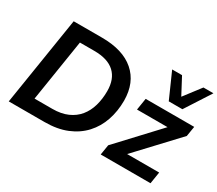

<svg xmlns="http://www.w3.org/2000/svg" viewBox="-134 -1043 1505 1329"><g transform="rotate(30 619.0 -378.5)"><path d="M38 0 150 -705H376Q544 -705 635 -626Q726 -547 727 -404Q727 -319 702 -245.5Q677 -172 626.5 -117Q576 -62 500.5 -31Q425 0 323 0ZM183 -106H325Q395 -106 446 -128.5Q497 -151 529.5 -191Q562 -231 577.5 -285Q593 -339 593 -402Q593 -498 538.5 -548.5Q484 -599 376 -599H261ZM773 0 786 -81 1107 -425 1111 -395H835L850 -489H1238L1225 -409L899 -61L895 -94H1186L1171 0ZM997 -554 907 -757H986L1056 -625L1157 -757H1237L1106 -554Z"/></g></svg>

Font: Nunito Sans 12pt ExtraLight
Style: Italic
Weight: 200
Italic angle: -9°
Designer: Vernon Adams
Foundry: Vernon Adams
Version: Version 3.101;gftools[0.9.27]